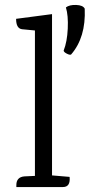

<svg xmlns="http://www.w3.org/2000/svg" viewBox="-20 -755 379 775"><path d="M322 -720Q327 -604 267 -535Q262 -532 249.5 -538.5Q237 -545 237 -551Q251 -586 253.5 -639.5Q256 -693 246 -725Q260 -736 287.5 -735Q315 -734 322 -720ZM234 0H46V-8Q46 -40 78 -43L121 -45V-632L69 -637Q45 -640 45 -679L190 -698V-47L261 -41Q265 0 234 0Z"/></svg>

Font: Karma
Style: Regular
Weight: 400
Designer: Joana Correia
Foundry: Indian Type Foundry
Version: Version 1.202;PS 1.0;hotconv 1.0.78;makeotf.lib2.5.61930; tt